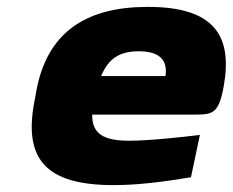

<svg xmlns="http://www.w3.org/2000/svg" viewBox="-20 -529 676 558"><path d="M630 -277C657 -426 602 -509 410 -509C230 -509 114 -436 84 -256L82 -244C45 -68 111 9 310 9C374 9 447 1 535 -14L561 -137C515 -131 412 -120 356 -120C281 -120 247 -140 248 -196H550C599 -196 616 -201 630 -277ZM274 -308C295 -359 328 -380 383 -380C448 -380 467 -351 461 -308Z"/></svg>

Font: LT Wave Black
Style: Italic
Weight: 900
Designer: Daniel Lyons
Version: Version 2.5 (Glyphs App)